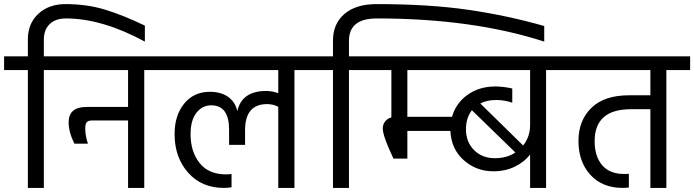

<svg xmlns="http://www.w3.org/2000/svg" viewBox="-42 -917 3388 937"><path d="M278 -897Q382 -897 470.5 -870Q559 -843 665 -792V-714Q456 -827 280 -827Q229 -827 200.5 -799.5Q172 -772 172 -724V-642H287V-575H172V0H94V-575H-22V-642H94V-725Q94 -802 145 -849.5Q196 -897 278 -897Z M243 -642H777V-575H662V0H583V-329H406Q388 -329 381 -320Q374 -311 374 -290Q374 -255 387 -216H321Q293 -272 293 -320Q293 -395 380 -395H583V-575H243Z M1511 -642V-575H1395V0H1316V-396Q1290 -409 1262 -409Q1154 -409 1154 -282V-210H1076V-284Q1076 -403 989 -403Q945 -403 916.5 -366.5Q888 -330 888 -262Q888 -177 932 -121.5Q976 -66 1061 -66Q1078 -66 1088 -68V-3Q1070 0 1050 0Q942 0 876 -74.5Q810 -149 810 -263Q810 -354 857 -411.5Q904 -469 982 -469Q1036 -469 1071 -444.5Q1106 -420 1116 -375Q1139 -473 1256 -473Q1289 -473 1316 -462V-575H733V-642Z M1795 -897Q2052 -897 2244 -869Q2436 -841 2614 -790V-714Q2265 -827 1797 -827Q1661 -827 1661 -718V-642H1776V-575H1661V0H1583V-575H1467V-642H1583V-719Q1583 -801 1639 -849Q1695 -897 1795 -897Z M2545 -306V-575H1946V-347H2164Q2183 -414 2240 -454.5Q2297 -495 2375 -495Q2415 -495 2458 -485V-416Q2418 -429 2380 -429Q2334 -429 2302 -412L2511 -207Q2545 -250 2545 -306ZM2473 -173 2261 -379Q2232 -342 2232 -286Q2232 -224 2271.5 -184.5Q2311 -145 2373 -145Q2433 -145 2473 -173ZM2739 -642V-575H2623V0H2545V-163Q2518 -127 2471 -104Q2424 -81 2366 -81Q2282 -81 2221 -135.5Q2160 -190 2156 -278H1946V-143H1878L1853 -199Q1826 -263 1826 -289Q1826 -310 1837.5 -324.5Q1849 -339 1868 -344V-575H1733V-642Z M3326 -642V-575H3210V0H3132V-384H3037Q2860 -384 2860 -228Q2860 -154 2896.5 -111Q2933 -68 3004 -68Q3021 -68 3027 -69V-2Q3011 0 2997 0Q2897 0 2839 -64Q2781 -128 2781 -229Q2781 -329 2844 -390.5Q2907 -452 3028 -452H3132V-575H2694V-642Z"/></svg>

Font: Hind Regular
Style: Regular
Weight: 400
Designer: Manushi Parikh, Satya Rajpurohit
Foundry: Indian Type Foundry
Version: Version 1.201;PS 1.0;hotconv 1.0.78;makeotf.lib2.5.61930; tt